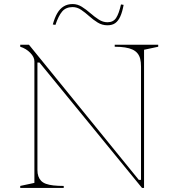

<svg xmlns="http://www.w3.org/2000/svg" viewBox="-20 -929 852 949"><path d="M80 0V-10L150 -25V-626Q150 -647 129.5 -668Q109 -689 80 -698V-708H123L666 -40H677V-600Q677 -622 673 -638Q669 -654 659.5 -665.5Q650 -677 635 -684Q620 -691 598 -694.5Q576 -698 547 -698V-708H762V-698L692 -683V0H682L175 -620H165V-89Q165 -71 169.5 -58Q174 -45 183 -35.5Q192 -26 207 -20.5Q222 -15 244 -12.5Q266 -10 295 -10V0ZM511 -804Q485 -804 463 -817.5Q441 -831 421 -849Q401 -867 381 -880.5Q361 -894 339 -894Q306 -894 287.5 -872.5Q269 -851 254 -806L241 -808Q250 -841 263 -863.5Q276 -886 295 -897.5Q314 -909 339 -909Q363 -909 384.5 -895.5Q406 -882 426.5 -864Q447 -846 468 -832.5Q489 -819 511 -819Q540 -819 554 -840.5Q568 -862 578 -907L591 -905Q585 -871 575 -848.5Q565 -826 550 -815Q535 -804 511 -804Z"/></svg>

Font: Kalnia Thin Thin
Style: Regular
Weight: 250
Version: Version 1.105